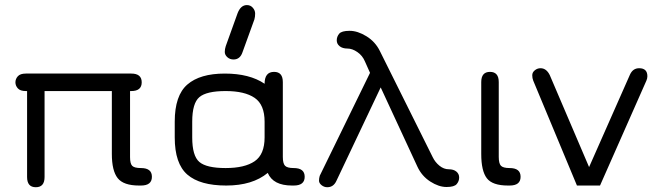

<svg xmlns="http://www.w3.org/2000/svg" viewBox="-20 -746 2651 772"><path d="M429.7 -379.9H159.2V-34.2Q159.2 6.8 124 6.8Q88.9 6.8 88.9 -34.2V-379.9H84Q61.5 -379.9 51.8 -390.6Q42 -401.4 42 -415Q42 -428.7 51.8 -439.5Q61.5 -450.2 84 -450.2H507.8Q549.8 -450.2 549.8 -415Q549.8 -379.9 507.8 -379.9H502.9V-114.3Q502.9 -87.9 511.7 -79.1Q520.5 -70.3 546.9 -70.3Q590.8 -70.3 590.8 -35.2Q590.8 0 546.9 0H539.1Q476.6 0 453.1 -29.8Q429.7 -59.6 429.7 -127Z M972.7 -725.6Q987.3 -725.6 996.6 -714.8Q1005.9 -704.1 1005.9 -691.4Q1005.9 -678.7 1002.9 -668L955.1 -536.1Q945.3 -506.8 918.9 -506.8Q904.3 -506.8 894 -516.1Q883.8 -525.4 883.8 -537.1Q883.8 -548.8 887.7 -560.5L935.5 -693.4Q948.2 -725.6 972.7 -725.6ZM1161.1 0H1154.3Q1078.1 0 1056.6 -50.8Q995.1 0 889.6 0Q784.2 0 733.4 -43.9Q682.6 -87.9 682.6 -193.4V-256.8Q682.6 -362.3 733.4 -406.2Q784.2 -450.2 883.8 -450.2Q983.4 -450.2 1043.9 -409.2Q1043.9 -457 1082 -457Q1117.2 -457 1117.2 -416V-115.2Q1117.2 -88.9 1126 -79.6Q1134.8 -70.3 1161.1 -70.3Q1205.1 -70.3 1205.1 -35.2Q1205.1 0 1161.1 0ZM752.9 -256.8V-193.4Q752.9 -119.1 781.7 -94.7Q810.5 -70.3 887.2 -70.3Q963.9 -70.3 1003.9 -97.7Q1043.9 -125 1043.9 -193.4V-256.8Q1043.9 -325.2 1003.9 -352.5Q963.9 -379.9 887.2 -379.9Q810.5 -379.9 781.7 -355.5Q752.9 -331.1 752.9 -256.8Z M1658.2 -76.2 1510.7 -394.5 1333 -19.5Q1321.3 6.8 1295.9 6.8Q1283.2 6.8 1272.9 -1.5Q1262.7 -9.8 1262.7 -19.5Q1262.7 -29.3 1265.6 -39.1L1467.8 -453.1L1447.3 -499Q1437.5 -522.5 1417 -536.6Q1396.5 -550.8 1377 -550.8Q1357.4 -550.8 1345.7 -560.1Q1334 -569.3 1334 -584Q1334 -598.6 1343.8 -610.4Q1353.5 -622.1 1385.7 -622.1Q1418 -622.1 1453.6 -600.1Q1489.3 -578.1 1507.8 -540L1719.7 -114.3Q1729.5 -93.8 1747.1 -79.6Q1764.6 -65.4 1784.2 -65.4Q1803.7 -65.4 1814.9 -56.2Q1826.2 -46.9 1826.2 -32.2Q1826.2 -17.6 1816.4 -5.9Q1806.6 5.9 1775.4 5.9Q1744.1 5.9 1710 -16.1Q1675.8 -38.1 1658.2 -76.2Z M2029.3 0H2022.5Q1960 0 1937.5 -29.3Q1915 -58.6 1915 -127V-416Q1915 -457 1950.2 -457Q1985.4 -457 1985.4 -416V-115.2Q1985.4 -88.9 1994.1 -79.6Q2002.9 -70.3 2029.3 -70.3Q2073.2 -70.3 2073.2 -35.2Q2073.2 0 2029.3 0Z M2299.8 0 2124 -421.9Q2120.1 -431.6 2120.1 -443.4Q2120.1 -455.1 2130.4 -463.4Q2140.6 -471.7 2153.3 -471.7Q2176.8 -471.7 2190.4 -444.3L2348.6 -74.2L2512.7 -445.3Q2524.4 -471.7 2549.8 -471.7Q2583 -471.7 2583 -439.5Q2583 -430.7 2579.1 -421.9L2392.6 0Z"/></svg>

Font: Jura
Style: DemiBold
Weight: 600
Version: Version 2.5